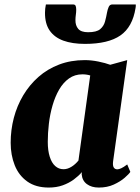

<svg xmlns="http://www.w3.org/2000/svg" viewBox="-20 -834 631 864"><path d="M489 -108.5Q486.5 -89 491.8 -80.5Q497 -72 508 -72Q515 -72 525.5 -76.8Q536 -81.5 552.5 -94L566.5 -60.5Q560.5 -51 541 -34Q521.5 -17 492 -3.5Q462.5 10 424.5 10Q392 10 371 -5.5Q350 -21 347.5 -50L348.5 -59.5Q333.5 -42 311.8 -26Q290 -10 262 0Q234 10 199.5 10Q141 10 102.8 -17.2Q64.5 -44.5 46.2 -90.5Q28 -136.5 28 -191.5Q28 -249 42.2 -303.5Q56.5 -358 84.5 -405Q112.5 -452 153 -487.8Q193.5 -523.5 246 -543.5Q298.5 -563.5 361.5 -563.5Q391 -563.5 422.8 -557Q454.5 -550.5 476 -542.5L552.5 -563.5ZM386 -494.5Q378 -497 369.2 -498.2Q360.5 -499.5 351 -499.5Q316.5 -499.5 290.5 -481Q264.5 -462.5 246.2 -431Q228 -399.5 216.5 -359.8Q205 -320 200 -277.8Q195 -235.5 195 -195.5Q195 -156.5 203.8 -128.8Q212.5 -101 228.5 -86.8Q244.5 -72.5 266 -72.5Q275.5 -72.5 284.5 -75.5Q293.5 -78.5 302 -83.8Q310.5 -89 318.2 -96Q326 -103 333 -111.5ZM308.5 -814Q318 -814 320.5 -807.2Q323 -800.5 323 -790Q323 -779 321.2 -767Q319.5 -755 319.5 -744Q319 -719.5 332 -704.2Q345 -689 376.5 -689Q414.5 -689 430.8 -702.8Q447 -716.5 452.5 -736.8Q458 -757 461.5 -777Q464 -791 469 -802.5Q474 -814 485.5 -814H591Q591 -810 591 -806.2Q591 -802.5 590 -798Q576.5 -712.5 521.8 -674.5Q467 -636.5 362.5 -636.5Q305 -636.5 264.8 -651.2Q224.5 -666 203.2 -697Q182 -728 182.5 -777.5Q182.5 -786 183.5 -795.2Q184.5 -804.5 186.5 -814Z"/></svg>

Font: Merriweather 28pt Black
Style: Italic
Weight: 900
Italic angle: -7.8°
Version: Version 2.101